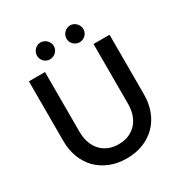

<svg xmlns="http://www.w3.org/2000/svg" viewBox="-204 -1048 1147 1208"><g transform="rotate(-30 370.0 -444.0)"><path d="M369.5 -94.5Q411 -94.5 443.8 -108.5Q476.5 -122.5 499.2 -147.5Q522 -172.5 534 -207.8Q546 -243 546 -286V-720H662.5V-286Q662.5 -222.5 642.2 -168.5Q622 -114.5 584 -75.2Q546 -36 491.8 -13.8Q437.5 8.5 369.5 8.5Q301.5 8.5 247.2 -13.8Q193 -36 155 -75.2Q117 -114.5 96.8 -168.5Q76.5 -222.5 76.5 -286V-720H193.5V-286.5Q193.5 -243.5 205.5 -208.2Q217.5 -173 240 -147.8Q262.5 -122.5 295.2 -108.5Q328 -94.5 369.5 -94.5ZM323.5 -833.5Q323.5 -821 318.5 -810Q313.5 -799 305 -790.8Q296.5 -782.5 285 -777.8Q273.5 -773 261 -773Q249 -773 238 -777.8Q227 -782.5 218.8 -790.8Q210.5 -799 205.8 -810Q201 -821 201 -833.5Q201 -846 205.8 -857.2Q210.5 -868.5 218.8 -877Q227 -885.5 238 -890.5Q249 -895.5 261 -895.5Q273.5 -895.5 285 -890.5Q296.5 -885.5 305 -877Q313.5 -868.5 318.5 -857.2Q323.5 -846 323.5 -833.5ZM538 -833.5Q538 -821 533 -810Q528 -799 519.8 -790.8Q511.5 -782.5 500.5 -777.8Q489.5 -773 477 -773Q464 -773 453 -777.8Q442 -782.5 433.5 -790.8Q425 -799 420.2 -810Q415.5 -821 415.5 -833.5Q415.5 -846 420.2 -857.2Q425 -868.5 433.5 -877Q442 -885.5 453 -890.5Q464 -895.5 477 -895.5Q489.5 -895.5 500.5 -890.5Q511.5 -885.5 519.8 -877Q528 -868.5 533 -857.2Q538 -846 538 -833.5Z"/></g></svg>

Font: LatoLatin Semibold
Style: Regular
Weight: 600
Designer: Lukasz Dziedzic with Adam Twardoch and Botio Nikoltchev
Foundry: tyPoland Lukasz Dziedzic
Version: Version 2.015; 2015-08-06; http://www.latofonts.com/